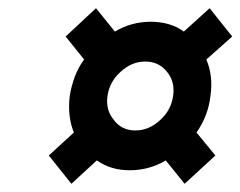

<svg xmlns="http://www.w3.org/2000/svg" viewBox="-20 -584 586 468"><path d="M387 -409Q407 -385 402 -350Q397 -315 370 -291Q343 -266 310 -266Q277 -266 258 -291Q237 -316 242 -350Q247 -385 274 -409Q301 -434 334 -434Q367 -434 387 -409ZM491 -564 428 -507Q412 -519 391.5 -525Q371 -531 347 -531Q324 -531 302 -525Q280 -519 260 -507L214 -564L140 -495L185 -439Q171 -420 162.5 -397.5Q154 -375 150 -350Q144 -301 160 -261L99 -205L154 -136L216 -193Q233 -181 253 -175Q273 -169 297 -169Q320 -169 342 -175Q364 -181 384 -193L430 -136L505 -205L459 -261Q473 -281 481.5 -303Q490 -325 493 -350Q500 -399 483 -439L546 -495Z"/></svg>

Font: Unageo
Style: Medium-Italic
Weight: 500
Designer: Richard Sepsi
Foundry: Richard Sepsi
Version: Version 2.000